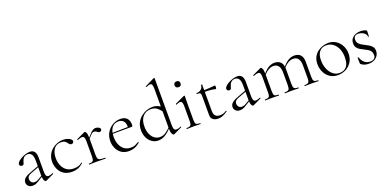

<svg xmlns="http://www.w3.org/2000/svg" viewBox="-10 -1531 4715 2350"><g transform="rotate(-20 2347.0 -356.0)"><path d="M313 6Q309 8 305 8Q293 8 283 -13Q273 -34 273 -74V-267Q273 -329 253.5 -353Q234 -377 205 -377Q180 -377 163.5 -365.5Q147 -354 138.5 -337Q130 -320 126 -305Q124 -295 119 -281.5Q114 -268 94 -268Q79 -268 71.5 -277Q64 -286 64 -296Q64 -313 82 -330.5Q100 -348 127.5 -363Q155 -378 185 -387Q215 -396 240 -396Q281 -396 300 -369.5Q319 -343 319 -297V-108Q319 -72 327.5 -55.5Q336 -39 357 -39Q376 -39 412 -54Q417 -56 419 -50.5Q421 -45 416 -43ZM136 7Q99 7 79.5 -13.5Q60 -34 60 -61Q60 -78 68.5 -94Q77 -110 98.5 -125Q120 -140 158 -154L283 -201L285 -188L167 -143Q146 -135 135 -125.5Q124 -116 120 -105.5Q116 -95 116 -84Q116 -62 130.5 -44Q145 -26 173 -26Q184 -26 196 -29.5Q208 -33 225 -43L292 -82L294 -70L219 -23Q194 -7 175 0Q156 7 136 7Z M649 12Q581 12 538.5 -17.5Q496 -47 476 -92.5Q456 -138 456 -185Q456 -235 475 -274Q494 -313 525.5 -340Q557 -367 595 -381Q633 -395 670 -395Q698 -395 724 -387.5Q750 -380 767 -367Q784 -354 784 -338Q784 -326 776.5 -317.5Q769 -309 755 -309Q741 -309 731 -318Q721 -327 715 -337Q703 -354 686.5 -364.5Q670 -375 638 -375Q577 -375 545 -330.5Q513 -286 513 -214Q513 -163 531 -118.5Q549 -74 586.5 -46.5Q624 -19 684 -19Q710 -19 737.5 -26.5Q765 -34 787 -54Q790 -56 793.5 -52Q797 -48 794 -46Q760 -15 725 -1.5Q690 12 649 12Z M965 -271 961 -281Q998 -327 1021.5 -351.5Q1045 -376 1062 -385.5Q1079 -395 1095 -395Q1116 -395 1136 -384Q1156 -373 1156 -357Q1156 -347 1148.5 -339Q1141 -331 1127 -331Q1115 -331 1106.5 -338Q1098 -345 1088 -351.5Q1078 -358 1061 -358Q1052 -358 1041.5 -352.5Q1031 -347 1013.5 -328.5Q996 -310 965 -271ZM872 0Q869 0 869 -6Q869 -12 872 -12Q913 -12 925 -25Q937 -38 937 -81V-281Q937 -315 929 -330.5Q921 -346 901 -346Q891 -346 877 -342Q863 -338 845 -331Q841 -330 838.5 -335Q836 -340 840 -342L951 -394Q953 -395 956 -395Q963 -395 973.5 -374.5Q984 -354 984 -315V-81Q984 -52 991 -37Q998 -22 1019.5 -17Q1041 -12 1084 -12Q1087 -12 1087 -6Q1087 0 1084 0Q1060 0 1028 -1Q996 -2 961 -2Q936 -2 912.5 -1Q889 0 872 0Z M1389 12Q1330 12 1290.5 -15.5Q1251 -43 1231 -87Q1211 -131 1211 -180Q1211 -241 1239 -289.5Q1267 -338 1314.5 -366.5Q1362 -395 1418 -395Q1475 -395 1503 -364Q1531 -333 1531 -281Q1531 -268 1528.5 -262Q1526 -256 1519 -256H1472Q1477 -318 1452.5 -346.5Q1428 -375 1386 -375Q1330 -375 1299 -332.5Q1268 -290 1268 -216Q1268 -160 1286 -115.5Q1304 -71 1339 -45.5Q1374 -20 1424 -20Q1459 -20 1481.5 -30.5Q1504 -41 1525 -54Q1527 -56 1530.5 -51.5Q1534 -47 1532 -44Q1497 -14 1461.5 -1Q1426 12 1389 12ZM1255 -255 1254 -267 1482 -271V-256Z M1766 13Q1725 13 1689 -11Q1653 -35 1631.5 -77.5Q1610 -120 1610 -177Q1610 -233 1631.5 -274.5Q1653 -316 1687 -343.5Q1721 -371 1761 -385Q1801 -399 1838 -399Q1873 -399 1903.5 -386.5Q1934 -374 1960 -351L1951 -287Q1926 -325 1893.5 -352.5Q1861 -380 1808 -380Q1744 -380 1704.5 -334.5Q1665 -289 1665 -206Q1665 -150 1683 -108Q1701 -66 1732 -43Q1763 -20 1801 -20Q1847 -20 1883 -46Q1919 -72 1951 -108L1959 -101Q1938 -77 1910 -50.5Q1882 -24 1846.5 -5.5Q1811 13 1766 13ZM1985 -718V-108Q1985 -72 1993.5 -55.5Q2002 -39 2023 -39Q2033 -39 2047.5 -41.5Q2062 -44 2078 -54Q2083 -56 2085.5 -50.5Q2088 -45 2083 -43L1980 6Q1976 8 1972 8Q1959 8 1948.5 -14.5Q1938 -37 1938 -81V-599Q1938 -635 1931 -651.5Q1924 -668 1904 -668Q1895 -668 1884 -664Q1873 -660 1856 -653Q1852 -651 1849.5 -657Q1847 -663 1851 -664L1973 -724Q1975 -725 1978 -725Q1980 -725 1982.5 -723Q1985 -721 1985 -718Z M2143 0Q2141 0 2141 -6Q2141 -12 2143 -12Q2184 -12 2196.5 -25Q2209 -38 2209 -81V-270Q2209 -306 2202 -322.5Q2195 -339 2176 -339Q2167 -339 2155.5 -335.5Q2144 -332 2128 -324Q2124 -323 2121.5 -328.5Q2119 -334 2123 -336L2247 -394Q2250 -395 2251 -395Q2253 -395 2255.5 -393Q2258 -391 2258 -388Q2258 -381 2257 -349.5Q2256 -318 2256 -271V-81Q2256 -38 2267.5 -25Q2279 -12 2321 -12Q2324 -12 2324 -6Q2324 0 2321 0Q2304 0 2281 -1Q2258 -2 2232 -2Q2207 -2 2184 -1Q2161 0 2143 0ZM2224 -516Q2205 -516 2194.5 -526Q2184 -536 2184 -554Q2184 -572 2194.5 -582Q2205 -592 2224 -592Q2242 -592 2252 -582Q2262 -572 2262 -554Q2262 -516 2224 -516Z M2550 12Q2526 12 2504.5 4.5Q2483 -3 2470 -20.5Q2457 -38 2457 -68V-306Q2457 -331 2454 -342.5Q2451 -354 2440 -357.5Q2429 -361 2405 -361Q2402 -361 2402 -367Q2402 -373 2405 -373Q2443 -373 2466.5 -394Q2490 -415 2490 -447Q2490 -450 2497.5 -450Q2505 -450 2505 -447V-102Q2505 -60 2525.5 -39.5Q2546 -19 2586 -19Q2613 -19 2633.5 -27.5Q2654 -36 2667 -46Q2671 -48 2674 -43.5Q2677 -39 2673 -36Q2636 -10 2608 1Q2580 12 2550 12ZM2643 -338Q2604 -348 2568.5 -350.5Q2533 -353 2493 -353V-374Q2532 -374 2568.5 -377Q2605 -380 2646 -384Q2649 -384 2651 -377.5Q2653 -371 2653 -361Q2653 -354 2650 -345.5Q2647 -337 2643 -338Z M3013 6Q3009 8 3005 8Q2993 8 2983 -13Q2973 -34 2973 -74V-267Q2973 -329 2953.5 -353Q2934 -377 2905 -377Q2880 -377 2863.5 -365.5Q2847 -354 2838.5 -337Q2830 -320 2826 -305Q2824 -295 2819 -281.5Q2814 -268 2794 -268Q2779 -268 2771.5 -277Q2764 -286 2764 -296Q2764 -313 2782 -330.5Q2800 -348 2827.5 -363Q2855 -378 2885 -387Q2915 -396 2940 -396Q2981 -396 3000 -369.5Q3019 -343 3019 -297V-108Q3019 -72 3027.5 -55.5Q3036 -39 3057 -39Q3076 -39 3112 -54Q3117 -56 3119 -50.5Q3121 -45 3116 -43ZM2836 7Q2799 7 2779.5 -13.5Q2760 -34 2760 -61Q2760 -78 2768.5 -94Q2777 -110 2798.5 -125Q2820 -140 2858 -154L2983 -201L2985 -188L2867 -143Q2846 -135 2835 -125.5Q2824 -116 2820 -105.5Q2816 -95 2816 -84Q2816 -62 2830.5 -44Q2845 -26 2873 -26Q2884 -26 2896 -29.5Q2908 -33 2925 -43L2992 -82L2994 -70L2919 -23Q2894 -7 2875 0Q2856 7 2836 7Z M3679 0Q3677 0 3677 -6Q3677 -12 3679 -12Q3720 -12 3732.5 -25Q3745 -38 3745 -81V-244Q3745 -363 3656 -363Q3619 -363 3581.5 -337.5Q3544 -312 3515 -269L3511 -281Q3557 -343 3598.5 -369.5Q3640 -396 3683 -396Q3735 -396 3763.5 -366.5Q3792 -337 3792 -275V-81Q3792 -38 3803.5 -25Q3815 -12 3857 -12Q3860 -12 3860 -6Q3860 0 3857 0Q3840 0 3817 -1Q3794 -2 3768 -2Q3743 -2 3720 -1Q3697 0 3679 0ZM3422 0Q3419 0 3419 -6Q3419 -12 3422 -12Q3463 -12 3475 -25Q3487 -38 3487 -81V-244Q3487 -363 3399 -363Q3362 -363 3324.5 -337.5Q3287 -312 3258 -269L3254 -281Q3299 -343 3340.5 -369.5Q3382 -396 3425 -396Q3477 -396 3505.5 -366.5Q3534 -337 3534 -275V-81Q3534 -38 3546 -25Q3558 -12 3600 -12Q3602 -12 3602 -6Q3602 0 3600 0Q3582 0 3559.5 -1Q3537 -2 3511 -2Q3486 -2 3462.5 -1Q3439 0 3422 0ZM3165 0Q3162 0 3162 -6Q3162 -12 3165 -12Q3206 -12 3218 -25Q3230 -38 3230 -81V-281Q3230 -315 3222 -330.5Q3214 -346 3194 -346Q3184 -346 3170 -342Q3156 -338 3138 -331Q3134 -330 3131.5 -335Q3129 -340 3133 -342L3244 -394Q3246 -395 3249 -395Q3256 -395 3266.5 -374.5Q3277 -354 3277 -315V-81Q3277 -38 3288.5 -25Q3300 -12 3342 -12Q3345 -12 3345 -6Q3345 0 3342 0Q3325 0 3302 -1Q3279 -2 3254 -2Q3229 -2 3205.5 -1Q3182 0 3165 0Z M4109 13Q4050 13 4006.5 -16Q3963 -45 3939.5 -93.5Q3916 -142 3916 -198Q3916 -250 3935 -288Q3954 -326 3985.5 -350.5Q4017 -375 4054 -387Q4091 -399 4127 -399Q4187 -399 4230 -369Q4273 -339 4296 -292Q4319 -245 4319 -193Q4319 -129 4290 -83Q4261 -37 4213.5 -12Q4166 13 4109 13ZM4137 -5Q4193 -5 4227 -42.5Q4261 -80 4261 -167Q4261 -228 4240 -276Q4219 -324 4181.5 -352Q4144 -380 4094 -380Q4037 -380 4005 -340.5Q3973 -301 3973 -227Q3973 -168 3993.5 -117Q4014 -66 4051 -35.5Q4088 -5 4137 -5Z M4452 -322Q4452 -295 4465.5 -276.5Q4479 -258 4500.5 -245.5Q4522 -233 4545 -221Q4571 -209 4594 -194.5Q4617 -180 4632 -160Q4647 -140 4647 -108Q4647 -76 4631 -49Q4615 -22 4583.5 -5.5Q4552 11 4507 11Q4483 11 4460 4.5Q4437 -2 4413 -20Q4411 -22 4409 -25Q4407 -28 4407 -32L4405 -104Q4405 -107 4410.5 -107.5Q4416 -108 4417 -105Q4430 -71 4447.5 -49.5Q4465 -28 4487 -18Q4509 -8 4536 -8Q4571 -8 4589.5 -24.5Q4608 -41 4606 -74Q4605 -103 4591 -121Q4577 -139 4556 -151Q4535 -163 4512 -174Q4487 -186 4464.5 -199.5Q4442 -213 4427.5 -234Q4413 -255 4413 -288Q4413 -326 4433 -350.5Q4453 -375 4483.5 -387Q4514 -399 4547 -399Q4565 -399 4583 -395.5Q4601 -392 4618 -384Q4627 -380 4627 -373Q4627 -358 4626 -341Q4625 -324 4625 -304Q4625 -302 4619 -302Q4613 -302 4613 -304Q4613 -327 4596.5 -344Q4580 -361 4556.5 -370Q4533 -379 4510 -379Q4483 -379 4467.5 -365Q4452 -351 4452 -322Z"/></g></svg>

Font: Cormorant Garamond Light Light
Style: Regular
Weight: 300
Version: Version 4.001